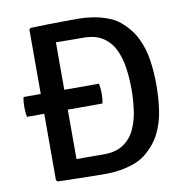

<svg xmlns="http://www.w3.org/2000/svg" viewBox="-78 -763 820 843"><g transform="rotate(-10 332.0 -341.0)"><path d="M613 -342Q613 -283.5 605.2 -229.7Q597.5 -176 574.7 -129.4Q552 -82.9 506.9 -45.9Q485.1 -27.9 454.3 -16.8Q423.6 -5.6 391.5 -0.4Q359.3 4.7 333.1 4.7Q292.7 4.7 258.9 4.1Q225.1 3.5 190.6 2.6Q156 1.7 112.5 0.7L106.1 -5.6V-677.4L112.5 -683.7Q156 -685.2 190.6 -686Q225.1 -686.7 258.9 -686.9Q292.7 -687.1 333.1 -687.1Q359.3 -687.1 391.5 -681.8Q423.6 -676.6 454.3 -665.4Q485.1 -654.2 506.9 -636.2Q551.5 -599.2 574.2 -553Q597 -506.7 605 -453.4Q613 -400 613 -342ZM502.2 -342Q502.2 -386.8 496.3 -432.4Q490.3 -478.1 473 -516.4Q455.6 -554.6 421.7 -577.9Q387.9 -601.2 332.5 -601.2Q300.8 -601.2 273 -601.5Q245.2 -601.8 211 -602.2V-81.6Q245.2 -81.8 273 -81.5Q300.8 -81.2 332.5 -81.2Q387.9 -81.2 421.7 -104.8Q455.6 -128.4 473 -167Q490.3 -205.5 496.3 -251.6Q502.2 -297.6 502.2 -342ZM29.5 -302Q26.9 -312.1 26 -322.5Q25 -332.9 25 -345Q25 -356.9 26 -368.3Q26.9 -379.7 29.5 -390.4H365.6Q367.8 -379.7 368.9 -369.2Q369.9 -358.7 369.9 -345.7Q369.9 -333.2 368.9 -322.7Q367.8 -312.1 365.6 -302Z"/></g></svg>

Font: Signika SC
Style: Regular
Weight: 300
Designer: Anna Giedryś
Foundry: Anna Giedryś
Version: Version 2.000